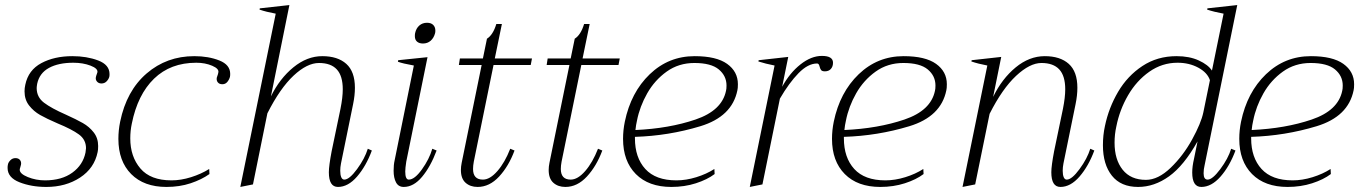

<svg xmlns="http://www.w3.org/2000/svg" viewBox="-20 -729 5373 759"><path d="M10 -65Q10 -73 11 -77Q12 -86 20.5 -95Q29 -104 41 -104Q53 -104 59 -96.5Q65 -89 63 -78Q62 -73 60 -67Q58 -61 58 -58Q58 -42 90 -29Q122 -16 158 -16Q224 -16 266 -46.5Q308 -77 318 -126Q320 -138 320 -143Q320 -177 292 -197.5Q264 -218 208 -241Q164 -260 138.5 -274.5Q113 -289 95 -312Q77 -335 77 -368Q77 -381 80 -394Q92 -452 143.5 -479.5Q195 -507 266 -507Q323 -507 368 -490Q413 -473 413 -436Q413 -429 412 -425Q409 -415 401 -407Q393 -399 381 -399Q370 -399 363.5 -406.5Q357 -414 359 -424Q359 -426 365 -443Q368 -458 338 -469.5Q308 -481 270 -481Q211 -481 173.5 -460.5Q136 -440 127 -398Q125 -386 125 -381Q125 -345 154 -323Q183 -301 240 -276Q282 -257 307.5 -242.5Q333 -228 350.5 -205.5Q368 -183 368 -152Q368 -136 366 -128Q353 -64 296.5 -27Q240 10 163 10Q104 10 57 -8.5Q10 -27 10 -65Z M448 -180Q448 -214 455 -248Q480 -370 559.5 -438.5Q639 -507 748 -507Q804 -507 847 -490Q890 -473 890 -437Q890 -429 889 -425Q886 -414 878.5 -405Q871 -396 859 -396Q847 -396 841 -403.5Q835 -411 837 -422Q838 -426 840 -431Q842 -436 843 -442Q847 -457 819 -469Q791 -481 756 -481Q654 -481 589 -418Q524 -355 501 -240Q495 -212 495 -182Q495 -110 535 -63Q575 -16 658 -16Q695 -16 735 -28.5Q775 -41 807 -61L808 -41Q777 -19 733.5 -4.5Q690 10 638 10Q549 10 498.5 -41Q448 -92 448 -180Z M1450 -134Q1427 -72 1391.5 -31Q1356 10 1316 10Q1280 10 1280 -48Q1280 -73 1291 -131L1326 -299Q1335 -344 1335 -376Q1335 -429 1311.5 -454.5Q1288 -480 1241 -480Q1194 -480 1140.5 -430Q1087 -380 1037 -281L980 0L930 10L1070 -675Q1032 -682 1006 -691L1007 -696L1124 -709L1051 -348Q1086 -419 1140 -463Q1194 -507 1254 -507Q1315 -507 1349 -476.5Q1383 -446 1383 -382Q1383 -352 1376 -318L1328 -83Q1325 -68 1325 -54Q1325 -38 1329 -28.5Q1333 -19 1341 -19Q1361 -19 1391.5 -60.5Q1422 -102 1434 -141Z M1620 -586Q1620 -594 1621 -598Q1625 -617 1637.5 -628Q1650 -639 1668 -639Q1684 -639 1692.5 -630.5Q1701 -622 1701 -608Q1701 -602 1700 -598Q1695 -579 1682.5 -568Q1670 -557 1652 -557Q1637 -557 1628.5 -564.5Q1620 -572 1620 -586ZM1536 -54Q1536 -78 1540 -95L1616 -470Q1571 -478 1553 -485L1554 -491L1670 -503L1586 -90Q1582 -64 1582 -51Q1582 -19 1596 -19Q1619 -19 1648 -59.5Q1677 -100 1689 -141L1706 -134Q1682 -70 1648.5 -30Q1615 10 1576 10Q1555 10 1545.5 -8Q1536 -26 1536 -54Z M1853 -90Q1850 -74 1850 -61Q1850 -19 1889 -19Q1917 -19 1946.5 -53Q1976 -87 1997 -141L2014 -134Q1991 -72 1953 -31Q1915 10 1868 10Q1839 10 1820.5 -6.5Q1802 -23 1802 -57Q1802 -70 1805 -85L1884 -472H1794L1798 -498H1889L1905 -576Q1929 -591 1942 -634H1964L1936 -498H2083L2078 -472H1931Z M2200 -90Q2197 -74 2197 -61Q2197 -19 2236 -19Q2264 -19 2293.5 -53Q2323 -87 2344 -141L2361 -134Q2338 -72 2300 -31Q2262 10 2215 10Q2186 10 2167.5 -6.5Q2149 -23 2149 -57Q2149 -70 2152 -85L2231 -472H2141L2145 -498H2236L2252 -576Q2276 -591 2289 -634H2311L2283 -498H2430L2425 -472H2278Z M2897 -396Q2897 -380 2895 -372Q2874 -268 2748.5 -230Q2623 -192 2490 -188V-182Q2490 -106 2531 -61Q2572 -16 2654 -16Q2692 -16 2732.5 -28.5Q2773 -41 2804 -61L2805 -41Q2776 -19 2731 -4.5Q2686 10 2634 10Q2544 10 2493.5 -41Q2443 -92 2443 -180Q2443 -214 2450 -248Q2474 -364 2548.5 -435.5Q2623 -507 2726 -507Q2812 -507 2854.5 -476.5Q2897 -446 2897 -396ZM2852 -391Q2852 -429 2821.5 -454.5Q2791 -480 2725 -480Q2663 -480 2615.5 -446Q2568 -412 2538.5 -360Q2509 -308 2498 -252Q2494 -235 2492 -215Q2625 -221 2729.5 -256.5Q2834 -292 2850 -370Q2852 -377 2852 -391Z M3273 -481Q3273 -466 3264.5 -456.5Q3256 -447 3241 -447Q3230 -447 3226 -452Q3222 -457 3219.5 -467.5Q3217 -478 3210 -478Q3174 -478 3136.5 -439.5Q3099 -401 3063 -339L2994 0L2944 10L3042 -470Q3006 -477 2978 -486L2979 -491L3096 -504L3072 -386Q3102 -441 3144.5 -474.5Q3187 -508 3229 -508Q3273 -508 3273 -481Z M3723 -396Q3723 -380 3721 -372Q3700 -268 3574.5 -230Q3449 -192 3316 -188V-182Q3316 -106 3357 -61Q3398 -16 3480 -16Q3518 -16 3558.5 -28.5Q3599 -41 3630 -61L3631 -41Q3602 -19 3557 -4.5Q3512 10 3460 10Q3370 10 3319.5 -41Q3269 -92 3269 -180Q3269 -214 3276 -248Q3300 -364 3374.5 -435.5Q3449 -507 3552 -507Q3638 -507 3680.5 -476.5Q3723 -446 3723 -396ZM3678 -391Q3678 -429 3647.5 -454.5Q3617 -480 3551 -480Q3489 -480 3441.5 -446Q3394 -412 3364.5 -360Q3335 -308 3324 -252Q3320 -235 3318 -215Q3451 -221 3555.5 -256.5Q3660 -292 3676 -370Q3678 -377 3678 -391Z M4306 -134Q4283 -72 4247.5 -31Q4212 10 4172 10Q4136 10 4136 -48Q4136 -73 4147 -131L4182 -299Q4191 -344 4191 -376Q4191 -429 4167.5 -454.5Q4144 -480 4097 -480Q4051 -480 3996.5 -429Q3942 -378 3892 -279L3835 0L3785 10L3883 -470Q3846 -477 3820 -486L3821 -491L3938 -504L3906 -346Q3941 -418 3995 -462.5Q4049 -507 4110 -507Q4171 -507 4205 -476.5Q4239 -446 4239 -382Q4239 -352 4232 -318L4184 -83Q4181 -68 4181 -54Q4181 -38 4185 -28.5Q4189 -19 4197 -19Q4217 -19 4247.5 -60.5Q4278 -102 4290 -141Z M4340 -155Q4340 -195 4348 -231Q4363 -303 4400 -366Q4437 -429 4496 -468Q4555 -507 4631 -507Q4682 -507 4719 -490Q4756 -473 4771 -450L4817 -675Q4779 -682 4752 -691L4753 -696L4871 -709L4742 -76Q4738 -60 4738 -44Q4738 -19 4754 -19Q4773 -19 4804 -60.5Q4835 -102 4847 -141L4864 -134Q4841 -72 4805 -31Q4769 10 4729 10Q4693 10 4693 -47Q4693 -71 4700 -101L4714 -170Q4660 -74 4601.5 -32Q4543 10 4479 10Q4411 10 4375.5 -34.5Q4340 -79 4340 -155ZM4737 -285 4763 -412Q4753 -442 4717 -461.5Q4681 -481 4635 -481Q4574 -481 4523.5 -445.5Q4473 -410 4439.5 -352.5Q4406 -295 4393 -229Q4386 -198 4386 -165Q4386 -98 4418 -58Q4450 -18 4510 -18Q4558 -18 4607.5 -65.5Q4657 -113 4692.5 -177.5Q4728 -242 4737 -285Z M5333 -396Q5333 -380 5331 -372Q5310 -268 5184.5 -230Q5059 -192 4926 -188V-182Q4926 -106 4967 -61Q5008 -16 5090 -16Q5128 -16 5168.5 -28.5Q5209 -41 5240 -61L5241 -41Q5212 -19 5167 -4.5Q5122 10 5070 10Q4980 10 4929.5 -41Q4879 -92 4879 -180Q4879 -214 4886 -248Q4910 -364 4984.5 -435.5Q5059 -507 5162 -507Q5248 -507 5290.5 -476.5Q5333 -446 5333 -396ZM5288 -391Q5288 -429 5257.5 -454.5Q5227 -480 5161 -480Q5099 -480 5051.5 -446Q5004 -412 4974.5 -360Q4945 -308 4934 -252Q4930 -235 4928 -215Q5061 -221 5165.5 -256.5Q5270 -292 5286 -370Q5288 -377 5288 -391Z"/></svg>

Font: Trirong ExtraLight
Style: Italic
Weight: 275
Italic angle: -12°
Designer: Katatrad Team
Foundry: CadsonDemak
Version: Version 1.003